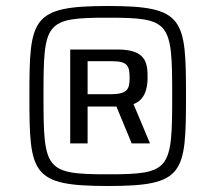

<svg xmlns="http://www.w3.org/2000/svg" viewBox="-20 -612 718 640"><path d="M340 8C594 8 600 -32 600 -292C600 -551 594 -592 340 -592C84 -592 78 -551 78 -292C78 -32 84 8 340 8ZM340 -31C130 -31 125 -46 125 -293C125 -539 130 -553 340 -553C548 -553 554 -539 554 -293C554 -46 548 -31 340 -31ZM214 -134H272V-257H368L419 -134H480L425 -265C463 -279 472 -317 472 -354C472 -405 465 -447 371 -447H214ZM272 -298V-408H354C406 -408 412 -391 412 -353C412 -317 407 -298 349 -298Z"/></svg>

Font: Saira UNSAM SC
Style: Regular
Weight: 400
Designer: Hector Gatti with collaboration of the Omnibus-Type team
Foundry: Omnibus-Type
Version: Version 1.072;PS 001.072;hotconv 1.0.88;makeotf.lib2.5.64775